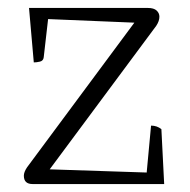

<svg xmlns="http://www.w3.org/2000/svg" viewBox="-20 -463 478 483"><path d="M62 0Q40 0 40 -21Q40 -30 48 -42L318 -406L101 -415L90 -319Q89 -310 80.5 -308Q72 -306 65 -306L53 -443H352Q367 -443 374 -436.5Q381 -430 381 -421Q381 -410 373 -398L105 -37L349 -29L360 -147Q375 -147 386 -138L393 0Z"/></svg>

Font: Petrona ExtraLight
Style: Regular
Weight: 200
Designer: Ringo R. Seeber
Foundry: Ringo R. Seeber
Version: Version 2.001; ttfautohint (v1.8.3)